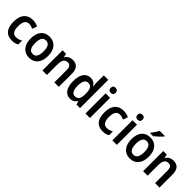

<svg xmlns="http://www.w3.org/2000/svg" viewBox="329 -2206 3656 3656"><g transform="rotate(45 2157.5 -378.0)"><path d="M276 10C335 10 378 -1 416 -26V-130C377 -106 336 -91 285 -91C209 -91 168 -151 168 -269C168 -389 207 -451 286 -451C320 -451 357 -440 393 -424L428 -519C392 -539 344 -553 283 -553C136 -553 45 -457 45 -268C45 -78 129 10 276 10Z M974 -272C974 -453 879 -553 739 -553C586 -553 502 -448 502 -272C502 -99 593 10 736 10C890 10 974 -100 974 -272ZM625 -272C625 -391 659 -453 738 -453C817 -453 851 -391 851 -272C851 -153 817 -90 738 -90C659 -90 625 -154 625 -272Z M1359 -553C1297 -553 1239 -526 1209 -471H1202L1186 -543H1092V0H1213V-266C1213 -391 1240 -452 1327 -452C1387 -452 1413 -410 1413 -330V0H1533V-357C1533 -491 1469 -553 1359 -553Z M1840 10C1911 10 1954 -21 1984 -68H1990L2010 0H2105V-760H1984V-566C1984 -537 1989 -499 1991 -473H1986C1956 -521 1910 -553 1841 -553C1723 -553 1648 -454 1648 -271C1648 -88 1722 10 1840 10ZM1876 -89C1807 -89 1771 -151 1771 -270C1771 -386 1806 -452 1875 -452C1960 -452 1988 -391 1988 -274V-253C1988 -142 1956 -89 1876 -89Z M2312 -752C2272 -752 2245 -733 2245 -685C2245 -638 2273 -618 2312 -618C2351 -618 2379 -638 2379 -685C2379 -732 2351 -752 2312 -752ZM2372 -543H2251V0H2372Z M2721 10C2780 10 2823 -1 2861 -26V-130C2822 -106 2781 -91 2730 -91C2654 -91 2613 -151 2613 -269C2613 -389 2652 -451 2731 -451C2765 -451 2802 -440 2838 -424L2873 -519C2837 -539 2789 -553 2728 -553C2581 -553 2490 -457 2490 -268C2490 -78 2574 10 2721 10Z M3036 -752C2996 -752 2969 -733 2969 -685C2969 -638 2997 -618 3036 -618C3075 -618 3103 -638 3103 -685C3103 -732 3075 -752 3036 -752ZM3096 -543H2975V0H3096Z M3625 -756V-766H3486C3461 -721 3420 -661 3387 -618V-606H3468C3516 -643 3594 -718 3625 -756ZM3686 -272C3686 -453 3591 -553 3451 -553C3298 -553 3214 -448 3214 -272C3214 -99 3305 10 3448 10C3602 10 3686 -100 3686 -272ZM3337 -272C3337 -391 3371 -453 3450 -453C3529 -453 3563 -391 3563 -272C3563 -153 3529 -90 3450 -90C3371 -90 3337 -154 3337 -272Z M4071 -553C4009 -553 3951 -526 3921 -471H3914L3898 -543H3804V0H3925V-266C3925 -391 3952 -452 4039 -452C4099 -452 4125 -410 4125 -330V0H4245V-357C4245 -491 4181 -553 4071 -553Z"/></g></svg>

Font: Noto Sans Armenian SemiCondensed SemiBold
Style: Regular
Weight: 600
Width: 4
Designer: Monotype Design Team
Foundry: Monotype Imaging Inc.
Version: Version 2.008